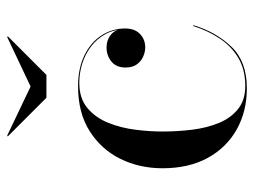

<svg xmlns="http://www.w3.org/2000/svg" viewBox="-108 -604 722 546"><g transform="rotate(-90 253.0 -331.0)"><path d="M275 10Q209.5 10 158 -18.8Q106.5 -47.5 77 -101.2Q47.5 -155 47.5 -230Q47.5 -295 74.2 -349.5Q101 -404 153 -437Q205 -470 280.5 -470Q331.5 -470 368.5 -452Q405.5 -434 425.2 -403.5Q445 -373 445 -336Q445 -309 429.5 -294Q414 -279 391 -279Q378.5 -279 365.2 -284.8Q352 -290.5 343 -302.8Q334 -315 334 -335Q334 -361.5 351 -375.2Q368 -389 391 -389Q412.5 -389 428.2 -375.8Q444 -362.5 444 -336H442.5Q442.5 -367.5 429.2 -391.8Q416 -416 394.2 -432.8Q372.5 -449.5 345.5 -458Q318.5 -466.5 290.5 -466.5Q246 -466.5 218.5 -443.2Q191 -420 176.5 -383.5Q162 -347 157 -306.2Q152 -265.5 152 -230Q152 -187 157.2 -145Q162.5 -103 176.5 -69.2Q190.5 -35.5 216 -15Q241.5 5.5 281.5 5.5Q327.5 5.5 360.5 -13.8Q393.5 -33 416 -66.5Q438.5 -100 452 -142.5H454.5Q435 -77.5 393 -33.8Q351 10 275 10ZM248 -560 138 -670 140.5 -671.5 280 -605 420.5 -671.5 423 -670 313 -560Z"/></g></svg>

Font: Bodoni Moda 72pt
Style: Regular
Weight: 400
Designer: Owen Earl
Foundry: indestructible type
Version: Version 2.005